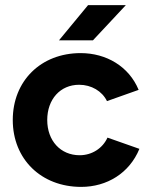

<svg xmlns="http://www.w3.org/2000/svg" viewBox="-20 -720 586 752"><path d="M298 12C399 12 487 -42 526 -137L401 -181C382 -139 340 -112 292 -112C217 -112 165 -169 165 -250C165 -331 216 -388 290 -388C338 -388 380 -363 399 -324L523 -368C485 -460 396 -512 296 -512C140 -512 30 -403 30 -250C30 -97 141 12 298 12ZM211 -562H344L473 -700H325Z"/></svg>

Font: HB Figtree Prototype
Style: Bold
Weight: 700
Designer: Alfredo Marco Pradil
Foundry: Hanken Design Co.®
Version: Version 1.002;Glyphs 3.2 (3228)